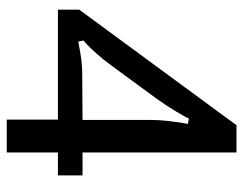

<svg xmlns="http://www.w3.org/2000/svg" viewBox="-98 -642 740 585"><g transform="rotate(90 272.5 -350.0)"><path d="M515 -231V-156H445V0H345V-156H10V-221L362 -700H445V-231ZM346 -439Q346 -465 349 -491Q352 -517 354.5 -532.5Q357 -548 358 -552L342 -555Q338 -546 320.5 -516.5Q303 -487 280 -455L178 -316Q161 -293 144.5 -274.5Q128 -256 117.5 -246Q107 -236 104 -234L107 -218Q116 -220 146.5 -225Q177 -230 206 -230L346 -231Z"/></g></svg>

Font: Voces
Style: Regular
Weight: 400
Designer: Ana Paula Megda, Pablo Ugerman
Foundry: Ana Paula Megda, Pablo Ugerman
Version: Version 1.100